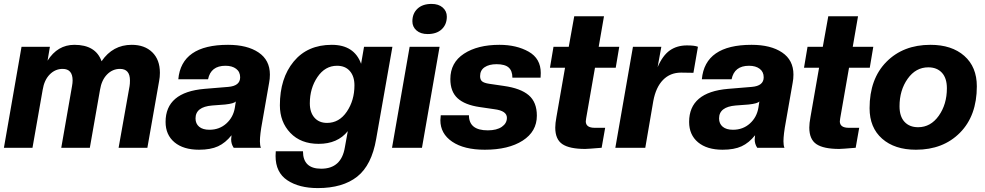

<svg xmlns="http://www.w3.org/2000/svg" viewBox="-21 -755 5031 981"><path d="M732 0H585L641 -315Q643 -326 643 -344Q643 -403 592 -403Q554 -403 526 -374.5Q498 -346 490 -296L438 0H292L347 -315Q350 -331 350 -344Q350 -403 299 -403Q261 -403 233 -374.5Q205 -346 197 -296L145 0H-1L89 -516H234L222 -445Q273 -526 359 -526Q468 -526 498 -442Q555 -526 652 -526Q718 -526 757 -488Q796 -450 796 -383Q796 -361 792 -341Z M996 10Q916 10 870.5 -28Q825 -66 825 -132Q825 -284 1024 -301L1145 -311Q1206 -316 1206 -360Q1206 -388 1185.5 -403.5Q1165 -419 1131 -419Q1056 -419 1042 -350H890Q906 -526 1144 -526Q1242 -526 1300 -487Q1358 -448 1358 -374Q1358 -352 1354 -332L1319 -132Q1307 -68 1307 -33Q1307 -12 1312 0H1173Q1160 -19 1160 -43Q1160 -46 1162 -64Q1131 -25 1093 -7.5Q1055 10 996 10ZM1049 -92Q1100 -92 1135.5 -124Q1171 -156 1179 -205L1184 -237Q1176 -226 1129 -221L1063 -216Q978 -209 978 -150Q978 -123 996.5 -107.5Q1015 -92 1049 -92Z M1607 -20Q1516 -20 1462.5 -76Q1409 -132 1409 -217Q1409 -355 1479.5 -440.5Q1550 -526 1674 -526Q1789 -526 1824 -429L1839 -516H1984L1901 -45Q1878 89 1804 147.5Q1730 206 1603 206Q1507 206 1447 166Q1387 126 1387 42Q1387 26 1388 18H1527Q1527 107 1620 107Q1723 107 1741 -2L1756 -85Q1704 -20 1607 -20ZM1650 -127Q1712 -127 1751 -184.5Q1790 -242 1790 -319Q1790 -365 1766.5 -392Q1743 -419 1701 -419Q1640 -419 1601 -361.5Q1562 -304 1562 -227Q1562 -181 1585.5 -154Q1609 -127 1650 -127Z M2135 0H1982L2072 -516H2225ZM2164 -581Q2128 -581 2107 -599.5Q2086 -618 2086 -646Q2086 -686 2112 -710.5Q2138 -735 2184 -735Q2220 -735 2241 -716.5Q2262 -698 2262 -670Q2262 -630 2236 -605.5Q2210 -581 2164 -581Z M2456 10Q2350 10 2289.5 -31Q2229 -72 2229 -141Q2229 -148 2231 -166H2375Q2375 -89 2471 -89Q2517 -89 2543 -107Q2569 -125 2569 -153Q2569 -189 2505 -197L2430 -208Q2354 -219 2317 -253Q2280 -287 2280 -351Q2280 -435 2349.5 -480.5Q2419 -526 2531 -526Q2618 -526 2680 -491Q2742 -456 2742 -382Q2742 -366 2741 -358H2597Q2597 -393 2578 -410Q2559 -427 2516 -427Q2478 -427 2455 -411.5Q2432 -396 2432 -366Q2432 -348 2442 -339.5Q2452 -331 2478 -327L2553 -316Q2639 -304 2680.5 -268.5Q2722 -233 2722 -164Q2722 -83 2649.5 -36.5Q2577 10 2456 10Z M2969 6Q2889 6 2852.5 -18.5Q2816 -43 2816 -103Q2816 -125 2822 -157L2866 -409H2789L2807 -516H2885L2913 -672H3065L3038 -516H3143L3125 -409H3019L2974 -151Q2972 -139 2972 -135Q2972 -102 3018 -102H3071L3053 0Q2981 6 2969 6Z M3276 0H3123L3213 -516H3358L3339 -412Q3365 -472 3401.5 -497.5Q3438 -523 3489 -523Q3529 -523 3545 -516L3522 -383L3459 -384Q3403 -384 3366.5 -346.5Q3330 -309 3317 -239Z M3671 10Q3591 10 3545.5 -28Q3500 -66 3500 -132Q3500 -284 3699 -301L3820 -311Q3881 -316 3881 -360Q3881 -388 3860.5 -403.5Q3840 -419 3806 -419Q3731 -419 3717 -350H3565Q3581 -526 3819 -526Q3917 -526 3975 -487Q4033 -448 4033 -374Q4033 -352 4029 -332L3994 -132Q3982 -68 3982 -33Q3982 -12 3987 0H3848Q3835 -19 3835 -43Q3835 -46 3837 -64Q3806 -25 3768 -7.5Q3730 10 3671 10ZM3724 -92Q3775 -92 3810.5 -124Q3846 -156 3854 -205L3859 -237Q3851 -226 3804 -221L3738 -216Q3653 -209 3653 -150Q3653 -123 3671.5 -107.5Q3690 -92 3724 -92Z M4267 6Q4187 6 4150.5 -18.5Q4114 -43 4114 -103Q4114 -125 4120 -157L4164 -409H4087L4105 -516H4183L4211 -672H4363L4336 -516H4441L4423 -409H4317L4272 -151Q4270 -139 4270 -135Q4270 -102 4316 -102H4369L4351 0Q4279 6 4267 6Z M4670 -105Q4734 -105 4775.5 -163.5Q4817 -222 4817 -304Q4817 -356 4791.5 -383.5Q4766 -411 4722 -411Q4658 -411 4616.5 -352.5Q4575 -294 4575 -212Q4575 -160 4600.5 -132.5Q4626 -105 4670 -105ZM4659 10Q4550 10 4486 -46.5Q4422 -103 4422 -202Q4422 -352 4508 -439Q4594 -526 4733 -526Q4842 -526 4906 -469.5Q4970 -413 4970 -314Q4970 -164 4884 -77Q4798 10 4659 10Z"/></svg>

Font: Creato Display ExtraBold
Style: Italic
Weight: 800
Italic angle: -10°
Version: Version 1.000